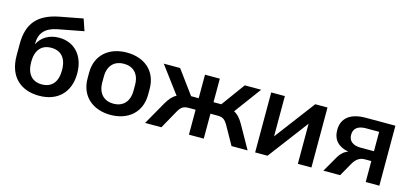

<svg xmlns="http://www.w3.org/2000/svg" viewBox="-63 -1197 3583 1667"><g transform="rotate(15 1729.0 -363.5)"><path d="M324.2 10.7C488.8 10.7 595.2 -90.8 595.2 -261.7C595.2 -424.8 499 -521.5 364.3 -521.5C277.3 -521.5 209.5 -481.4 174.8 -412.1V-418.9C174.8 -511.7 222.2 -567.9 330.1 -588.9L561 -632.8L525.4 -737.8L318.8 -698.7C131.8 -662.6 46.4 -566.4 46.4 -380.9V-276.4C46.4 -89.4 155.8 10.7 324.2 10.7ZM321.8 -90.8C235.8 -90.8 183.1 -146 183.1 -256.3C183.1 -365.2 235.8 -419.4 320.8 -419.4C407.2 -419.4 460.4 -365.2 460.4 -254.9C460.4 -146 408.2 -90.8 321.8 -90.8Z M965.8 10.7C1124 10.7 1237.3 -84 1237.3 -244.1V-295.9C1237.3 -456.1 1124 -549.3 965.8 -549.3C807.6 -549.3 692.9 -456.1 692.9 -295.9V-244.1C692.9 -84 807.6 10.7 965.8 10.7ZM965.8 -89.8C886.2 -89.8 825.2 -139.2 825.2 -244.1V-295.9C825.2 -400.4 886.2 -448.7 965.8 -448.7C1045.4 -448.7 1106 -399.9 1106 -295.9V-244.1C1106 -139.6 1045.4 -89.8 965.8 -89.8Z M1421.9 0 1514.2 -165.5C1541 -211.9 1561.5 -224.1 1609.4 -224.1H1669.4V0H1802.7V-224.1H1863.8C1912.1 -224.1 1932.1 -211.9 1959.5 -165.5L2052.2 0H2196.8L2081.1 -205.6C2054.2 -252.9 2028.3 -281.7 1995.6 -297.4L2174.3 -539.1H2026.9L1872.6 -327.6H1802.7V-539.1H1669.4V-327.6H1601.1L1445.8 -539.1H1298.8L1478.5 -298.3C1445.8 -282.7 1420.4 -253.4 1392.1 -205.6L1275.4 0Z M2376 0 2648.4 -360.8V0H2770.5V-539.1H2660.6L2387.2 -177.2V-539.1H2264.6V0Z M3028.3 0 3098.6 -124C3123 -164.6 3154.3 -188.5 3199.2 -188.5H3258.3V0H3380.9V-539.1H3113.8C2977.5 -539.1 2902.3 -479.5 2902.3 -373.5C2902.3 -285.2 2953.1 -231.9 3044.4 -215.8C3010.7 -205.1 2981.9 -179.7 2960.4 -143.6L2877.9 0ZM3139.2 -276.9C3068.4 -276.9 3029.8 -308.1 3029.8 -364.3C3029.8 -420.4 3067.4 -451.2 3139.2 -451.2H3258.3V-276.9Z"/></g></svg>

Font: Winston SemiBold
Style: Regular
Weight: 600
Designer: Vernon Adams, Kim Jin-seong, David Berlow, Cristiano Sobral
Foundry: The Winston Project Authors
Version: Version 3.004